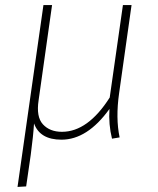

<svg xmlns="http://www.w3.org/2000/svg" viewBox="-20 -540 622 756"><path d="M449 -173Q435 -75 451 1L421 6Q407 -50 411 -111Q324 10 222 10Q137 10 114 -54Q111 -5 101 70L83 194L49 196L151 -520H185L132 -145Q122 -80 149 -50.5Q176 -21 224 -21Q326 -21 412 -156L464 -520H498Z"/></svg>

Font: Fira Sans UltraLight
Style: Italic
Weight: 200
Italic angle: -8°
Designer: Carrois Corporate & Edenspiekermann AG
Foundry: Carrois Corporate GbR & Edenspiekermann AG
Version: Version 4.203;PS 004.203;hotconv 1.0.88;makeotf.lib2.5.64775